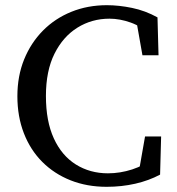

<svg xmlns="http://www.w3.org/2000/svg" viewBox="-20 -705 681 740"><path d="M391 15Q315 15 252 -10Q189 -35 143 -81Q97 -127 72 -191.5Q47 -256 47 -334Q47 -412 73 -476Q99 -540 145.5 -587Q192 -634 255 -659.5Q318 -685 392 -685Q438 -685 489 -674.5Q540 -664 587 -638L591 -492H529L503 -639L566 -627V-567Q526 -603 484 -618Q442 -633 402 -633Q334 -633 278.5 -598.5Q223 -564 190 -498Q157 -432 157 -335Q157 -238 187.5 -171.5Q218 -105 272.5 -71Q327 -37 396 -37Q443 -37 489.5 -52Q536 -67 577 -99V-43L513 -31L539 -179H601L597 -32Q554 -9 501.5 3Q449 15 391 15Z"/></svg>

Font: Source Serif 4 18pt
Style: Regular
Weight: 400
Designer: Frank Grießhammer
Foundry: Adobe Systems Incorporated
Version: Version 4.004;hotconv 1.0.116;makeotfexe 2.5.65601